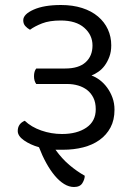

<svg xmlns="http://www.w3.org/2000/svg" viewBox="-20 -650 549 768"><path d="M241 -376Q295 -376 322.5 -401Q350 -426 350 -468Q350 -510 317 -539Q284 -568 223 -568Q178 -568 148.5 -556.5Q119 -545 100 -531Q89 -537 81 -546Q73 -555 73 -569Q73 -593 114.5 -611.5Q156 -630 224 -630Q271 -630 308.5 -618Q346 -606 372 -584Q398 -562 411.5 -532.5Q425 -503 425 -469Q425 -443 417.5 -423Q410 -403 399 -388Q388 -373 373.5 -363Q359 -353 346 -348Q363 -342 379.5 -329.5Q396 -317 409 -299Q422 -281 430 -259Q438 -237 438 -211Q438 -170 422 -140Q406 -110 378 -90Q350 -70 312.5 -60.5Q275 -51 232 -51H202Q228 -15 257.5 10Q287 35 319 53Q319 67 309.5 82.5Q300 98 276 98Q256 98 236.5 86Q217 74 199 52.5Q181 31 165 2Q149 -27 136 -61Q101 -71 76 -88.5Q51 -106 51 -126Q51 -155 79 -167Q105 -142 145 -128Q185 -114 228 -114Q288 -114 325.5 -139.5Q363 -165 363 -213Q363 -240 353.5 -259Q344 -278 328.5 -290Q313 -302 292.5 -308Q272 -314 250 -314H125Q116 -326 116 -345Q116 -365 125 -376Z"/></svg>

Font: Baloo 2
Style: Regular
Weight: 400
Designer: Sarang Kulkarni and Ek Type
Foundry: Ek Type
Version: Version 1.640;hotconv 1.0.111;makeotfexe 2.5.65597; ttfautoh